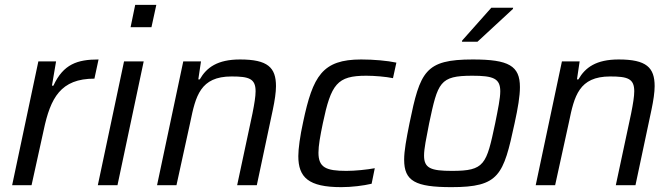

<svg xmlns="http://www.w3.org/2000/svg" viewBox="-20 -763 2770 791"><path d="M138 -510 30 0H110L160 -227C188 -360 230 -439 369 -439L386 -518C299 -518 241 -499 200 -410H194L211 -510Z M537 -743 518 -651H604L624 -743ZM491 -510 383 0H464L572 -510Z M735 -510 627 0H707L764 -260C786 -367 805 -448 934 -448C1006 -448 1033 -439 1033 -387C1033 -366 1028 -335 1020 -295L957 0H1038L1104 -311C1112 -349 1117 -383 1117 -408C1117 -485 1083 -518 969 -518C876 -518 831 -485 803 -436H797L808 -510Z M1386 8C1429 8 1477 2 1511 -6L1524 -70C1492 -64 1443 -59 1407 -59C1323 -59 1292 -73 1292 -134C1292 -163 1299 -202 1310 -255C1344 -417 1369 -451 1489 -451C1523 -451 1570 -447 1599 -441L1613 -505C1576 -513 1519 -518 1468 -518C1308 -518 1269 -450 1229 -261C1216 -202 1209 -150 1209 -120C1209 -32 1251 8 1386 8Z M1884 -596 1883 -591H1947L2093 -726L2094 -731H2004ZM1840 8C2037 8 2054 -41 2100 -255C2114 -319 2122 -367 2122 -404C2122 -492 2076 -518 1928 -518C1731 -518 1711 -469 1667 -255C1654 -190 1645 -142 1645 -105C1645 -17 1691 8 1840 8ZM1842 -59C1755 -59 1727 -70 1727 -122C1727 -151 1736 -193 1748 -255C1784 -424 1791 -451 1926 -451C2012 -451 2041 -440 2041 -387C2041 -358 2032 -315 2020 -255C1984 -85 1977 -59 1842 -59Z M2295 -510 2187 0H2267L2324 -260C2346 -367 2365 -448 2494 -448C2566 -448 2593 -439 2593 -387C2593 -366 2588 -335 2580 -295L2517 0H2598L2664 -311C2672 -349 2677 -383 2677 -408C2677 -485 2643 -518 2529 -518C2436 -518 2391 -485 2363 -436H2357L2368 -510Z"/></svg>

Font: Saira UNSAM
Style: Italic
Weight: 400
Italic angle: -12°
Designer: Hector Gatti with collaboration of the Omnibus-Type team
Foundry: Omnibus-Type
Version: Version 0.072;PS 000.072;hotconv 1.0.88;makeotf.lib2.5.64775